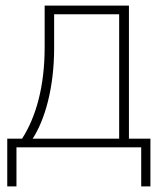

<svg xmlns="http://www.w3.org/2000/svg" viewBox="-20 -528 600 688"><path d="M6 -31H59C110 -110 140 -221 140 -358V-508H442V-31H519V140H486V0H39V140H6ZM407 -31V-477H174V-357C174 -213 141 -99 97 -31Z"/></svg>

Font: Plexus Sans ExtraLight
Style: Regular
Weight: 250
Version: Version 2.001;PS 002.001;hotconv 1.0.70;makeotf.lib2.5.58329